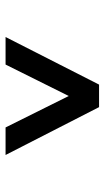

<svg xmlns="http://www.w3.org/2000/svg" viewBox="137 -875 376 690"><g transform="rotate(90 325.0 -530.0)"><path d="M113 -362 284 -698H365L537 -362H438L325 -589L212 -362Z"/></g></svg>

Font: Azeret Mono Thin
Style: Regular
Weight: 400
Version: Version 1.002